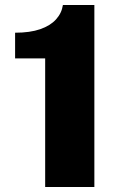

<svg xmlns="http://www.w3.org/2000/svg" viewBox="-20 -743 488 763"><path d="M159.5 0V-511H40V-613Q99.5 -613 139.8 -627Q180 -641 202.5 -665.8Q225 -690.5 230 -723H355V0Z"/></svg>

Font: Public Sans Black
Style: Regular
Weight: 900
Designer: The Public Sans Project Authors: Dan O. Williams and USWDS (Libre Franklin designed by Pablo Impallari and Rodrigo Fuenz
Version: Version 1.007